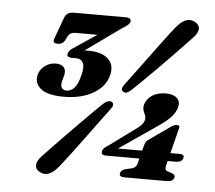

<svg xmlns="http://www.w3.org/2000/svg" viewBox="-52 -770 943 842"><g transform="rotate(5 419.5 -349.0)"><path d="M599 -151Q603 -165.5 616 -174L707.5 -238.5Q717.5 -245 723 -247Q728.5 -249 734 -249Q749 -249 744 -234L716 -123.5H755.5Q779.5 -123.5 774.5 -106.5Q769 -88 744 -88H707L701.5 -65.5Q696.5 -48 711 -42.5L729 -37Q746.5 -30.5 743 -18Q737.5 0 712 0H524.5Q498.5 0 504 -18Q508 -32.5 529 -37L554 -42.5Q572 -47.5 577 -65.5L582.5 -88H436.5Q411.5 -88 417 -108Q418.5 -113.5 424.2 -119.8Q430 -126 443 -133.5L549.5 -211.5Q587 -236 591.5 -256.5Q595 -268.5 590.8 -278.5Q586.5 -288.5 582.5 -299.8Q578.5 -311 582.5 -326Q589 -350 612.8 -366.2Q636.5 -382.5 675 -382.5Q707 -382.5 723 -367Q739 -351.5 732 -325.5Q727 -307.5 711 -287.2Q695 -267 648.5 -235.5L485 -123.5H591.5ZM523.5 -386Q511 -374.5 503 -371.5Q495 -368.5 485.5 -374.5Q471.5 -383 490 -407Q505.5 -427.5 528.2 -458.2Q551 -489 576.5 -523.5Q602 -558 626 -590.5Q650 -623 669.5 -648.2Q689 -673.5 699 -684.5Q739.5 -727.5 776 -704.5Q812 -681 772 -637.5Q762 -627 740 -604Q718 -581 689.2 -551.2Q660.5 -521.5 629.8 -490.5Q599 -459.5 571 -432Q543 -404.5 523.5 -386ZM402.5 -312.5Q426 -333.5 441 -324.5Q455.5 -314.5 436.5 -291Q421 -270.5 398.5 -240Q376 -209.5 350.5 -174.8Q325 -140 300.5 -107.2Q276 -74.5 256.5 -49.2Q237 -24 226.5 -12.5Q186.5 31 149.5 7Q132 -3.5 133.5 -21Q135 -38.5 154 -59.5Q164.5 -70.5 186.8 -94Q209 -117.5 238 -147.2Q267 -177 297.8 -208.2Q328.5 -239.5 356 -267Q383.5 -294.5 402.5 -312.5ZM422.5 -439Q409 -388.5 356.5 -358.8Q304 -329 229 -329Q156 -329 126.2 -354Q96.5 -379 106.5 -416Q113 -440 134.2 -455.5Q155.5 -471 181.5 -471Q207.5 -471 217.8 -457.2Q228 -443.5 222 -421.5L214.5 -393Q211 -377.5 216.8 -367.2Q222.5 -357 239 -357Q258 -357 273 -373.8Q288 -390.5 297 -428.5Q307.5 -467 298.8 -484.5Q290 -502 268.5 -502H248Q237.5 -502 232 -506.8Q226.5 -511.5 229.5 -520.5Q233 -534 251.5 -545L352 -612.5H255Q232.5 -612.5 223 -595.5L212.5 -575Q202.5 -558 182.5 -558Q157 -558 165 -579L200.5 -676Q209.5 -700 241.5 -700H469.5Q482.5 -700 488.2 -694.2Q494 -688.5 491 -679.5Q487.5 -668.5 457.5 -651L301.5 -539Q310.5 -539.5 320 -539.5Q378 -539.5 406.5 -512.5Q435 -485.5 422.5 -439Z"/></g></svg>

Font: Fraunces 9pt S000
Style: Bold Italic
Weight: 700
Italic angle: -16°
Version: Version 1.000; ttfautohint (v1.8.3)